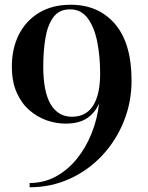

<svg xmlns="http://www.w3.org/2000/svg" viewBox="-20 -780 624 810"><path d="M30 -500Q30 -575 59.5 -633.8Q89 -692.5 144.8 -726.2Q200.5 -760 278.5 -760Q395.5 -760 465.2 -678.8Q535 -597.5 535 -440Q535 -349 502.2 -267.8Q469.5 -186.5 411 -124Q352.5 -61.5 274.2 -25.8Q196 10 105 10V-8Q165 -8 215.2 -35.2Q265.5 -62.5 303.8 -109.5Q342 -156.5 366.2 -216.8Q390.5 -277 398 -343.5Q381 -304 347 -281.2Q313 -258.5 256.5 -258.5Q216.5 -258.5 176.5 -272.5Q136.5 -286.5 103.2 -315.8Q70 -345 50 -390.5Q30 -436 30 -500ZM162.5 -500Q162.5 -392 194 -339.8Q225.5 -287.5 283 -287.5Q339.5 -287.5 369 -328.8Q398.5 -370 402 -448.5L402.5 -470Q402.5 -542 390.2 -603.5Q378 -665 350.2 -702.8Q322.5 -740.5 275.5 -740.5Q228.5 -740.5 204.2 -706.2Q180 -672 171.2 -617.2Q162.5 -562.5 162.5 -500Z"/></svg>

Font: Bodoni* 11pt Medium
Style: Regular
Weight: 500
Version: Version 2.3